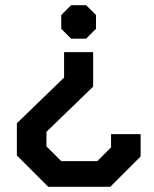

<svg xmlns="http://www.w3.org/2000/svg" viewBox="-20 -518 592 740"><path d="M350 -460V-407L312 -369H254L216 -407V-460L254 -498H312ZM339 -184 159 -10V46L216 103H355L408 50V-1H522V85L405 202H166L45 81V-43L227 -219V-317H339Z"/></svg>

Font: Chakra Petch SemiBold
Style: Regular
Weight: 600
Designer: Katatrad Aksorn Co.,Ltd.
Foundry: Cadson Demak Co.,Ltd.
Version: Version 1.000; ttfautohint (v1.6)